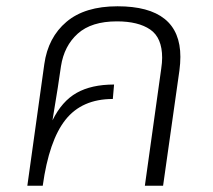

<svg xmlns="http://www.w3.org/2000/svg" viewBox="-20 -591 679 611"><path d="M554 -410Q554 -390 551 -367L499 0H441L493 -372Q496 -392 496 -407Q496 -471 458 -497Q420 -523 352 -523Q271 -523 227.5 -484Q184 -445 174 -380Q167 -328 147 -208Q177 -269 224 -295.5Q271 -322 343 -322L339 -276Q241 -276 188.5 -210Q136 -144 116 0H67L121 -387Q133 -472 191.5 -521.5Q250 -571 354 -571Q554 -571 554 -410Z"/></svg>

Font: FiraGO Light
Style: Italic
Weight: 300
Italic angle: -8°
Designer: bBox Type GmbH
Foundry: bBox Type GmbH
Version: Version 1.001